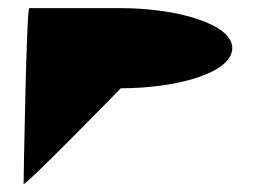

<svg xmlns="http://www.w3.org/2000/svg" viewBox="-20 -470 667 472"><path d="M38 -18C38 -8 277 -253 277 -253C413 -253 551 -290 551 -352C551 -412 412 -450 277 -450H52C45 -450 38 -29 38 -18Z"/></svg>

Font: Ampere
Style: Cnd
Weight: 400
Version: Version 1